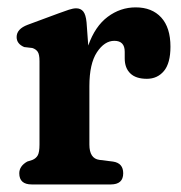

<svg xmlns="http://www.w3.org/2000/svg" viewBox="-20 -488 480 508"><path d="M209 -429 213.5 -367.5Q231.5 -418.5 265 -443.5Q298.5 -468.5 339 -468.5Q382 -468.5 406.5 -441.8Q431 -415 431 -364.5Q431 -321 413.8 -300.2Q396.5 -279.5 368.5 -279.5Q339.5 -279.5 324.8 -293.8Q310 -308 310 -333.5V-351Q310 -380 282.5 -380Q256.5 -380 236.5 -349.8Q216.5 -319.5 216.5 -260V-105.5Q216.5 -68.5 243 -65L279 -60.5Q306 -56.5 306 -29.5Q306 0 273 0H64Q31 0 31 -29.5Q31 -48.5 52 -60.5L66 -65Q75.5 -69 80 -77.2Q84.5 -85.5 84.5 -105.5V-326.5Q84.5 -344 79.8 -351Q75 -358 65.5 -361L44 -363.5Q24 -372 24 -390Q24 -411.5 53.5 -422.5L134.5 -452.5Q150.5 -458.5 162 -462.2Q173.5 -466 181.5 -466Q193.5 -466 200.2 -457.8Q207 -449.5 209 -429Z"/></svg>

Font: Fraunces 72pt SuperSoft SemiBold
Style: Regular
Weight: 600
Version: Version 1.000;[b76b70a41]